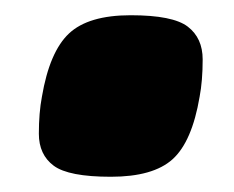

<svg xmlns="http://www.w3.org/2000/svg" viewBox="-20 -226 307 252"><path d="M35 -99Q45 -158 70.5 -182Q96 -206 151.5 -206Q207 -206 226.5 -191Q246 -176 246 -148Q246 -120 242 -99Q232 -40 206.5 -17Q181 6 125.5 6Q70 6 50.5 -8.5Q31 -23 31 -50.5Q31 -78 35 -99Z"/></svg>

Font: Changa One
Style: Italic
Weight: 400
Italic angle: -12°
Designer: Eduardo Rodriguez Tunni
Foundry: Eduardo Rodriguez Tunni
Version: Version 1.003